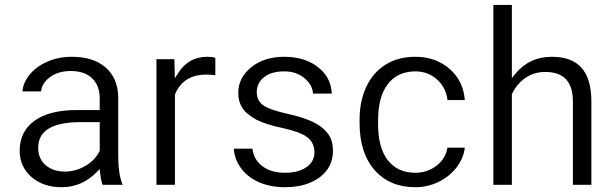

<svg xmlns="http://www.w3.org/2000/svg" viewBox="-20 -763 2512 785"><path d="M399.4 -7.3Q393.1 -22.9 389.2 -56.6L387.2 -71.8L376.5 -60.5Q315.9 2.4 231.4 2.4Q156.2 2.4 107.9 -40Q60.5 -82 60.5 -146.5Q60.5 -225.1 120.1 -268.6Q181.2 -313 292.5 -313H380.4H387.7V-320.3V-361.8Q387.7 -412.1 357.2 -442.4Q326.7 -472.7 268.6 -472.7Q217.8 -472.7 183.1 -446.8Q167.5 -435.1 158.4 -420.4Q149.4 -405.8 147.9 -389.2H71.8Q74.2 -422.4 97.7 -453.6Q125 -489.3 171.4 -509.8Q194.3 -520.5 220 -525.6Q245.6 -530.8 273.9 -530.8Q362.3 -530.8 412.1 -486.8Q437 -465.3 449.7 -435.3Q462.4 -405.3 463.4 -366.7V-123.5Q463.4 -51.3 481.4 -7.3ZM244.6 -61.5Q289.1 -61.5 328.6 -84.5Q368.7 -107.4 386.7 -144.5L387.7 -146.5V-147.9V-256.3V-263.7H380.4H309.6Q136.2 -263.7 136.2 -159.2Q136.2 -113.3 167 -87.4Q197.8 -61.5 244.6 -61.5Z M860.4 -455.6Q842.8 -458 823.2 -458Q729.5 -458 695.8 -377.9L695.3 -376.5V-375V-7.3H619.6V-521H692.9L694.3 -467.3L694.8 -442.9L708 -463.4Q750 -530.8 827.6 -530.8Q848.1 -530.8 860.4 -526.4Z M1265.6 -140.1Q1265.6 -160.2 1257.8 -176Q1250 -191.9 1234.9 -203.1Q1206.1 -224.1 1136.2 -239.3Q1068.4 -253.4 1028.8 -273.4Q1009.8 -283.7 995.4 -295.2Q981 -306.6 972.2 -319.8Q954.1 -346.7 954.1 -383.3Q954.1 -444.8 1006.3 -487.3Q1059.1 -530.8 1142.1 -530.8Q1171.4 -530.8 1196.8 -525.6Q1222.2 -520.5 1243.7 -510.7Q1265.1 -501 1283.2 -485.8Q1300.3 -472.2 1311.8 -455.6Q1323.2 -439 1329.3 -420.4Q1335.4 -401.9 1336.4 -380.4H1259.8Q1256.8 -416.5 1226.1 -442.4Q1192.9 -471.2 1142.1 -471.2Q1090.3 -471.2 1060.5 -448.2Q1029.8 -424.3 1029.8 -386.2Q1029.8 -368.2 1037.1 -354Q1044.4 -339.8 1059.1 -330.6Q1072.8 -321.8 1096.4 -313.7Q1120.1 -305.7 1154.8 -297.9Q1221.7 -283.2 1262.7 -262.7Q1271 -258.3 1278.3 -253.9Q1285.6 -249.5 1292 -244.9Q1298.3 -240.2 1303.7 -235.4Q1309.1 -230.5 1313.7 -225.1Q1318.4 -219.7 1322.3 -214.4Q1332 -200.7 1336.7 -183.8Q1341.3 -167 1341.3 -146.5Q1341.3 -79.1 1287.6 -38.6Q1232.9 2.4 1145 2.4Q1083 2.4 1035.6 -19.5Q988.8 -41 962.4 -79.6Q950.2 -97.2 943.6 -116.2Q937 -135.3 936 -155.3H1012.2Q1017.1 -111.3 1050.8 -85Q1086.9 -56.6 1145 -56.6Q1171.4 -56.6 1193.1 -62Q1214.8 -67.4 1231.4 -78.6Q1265.6 -101.6 1265.6 -140.1Z M1678.2 -56.6Q1690.9 -56.6 1702.9 -58.6Q1714.8 -60.5 1725.8 -64.5Q1736.8 -68.4 1747.3 -74.2Q1757.8 -80.1 1767.1 -87.4Q1802.7 -116.2 1809.1 -159.2H1880.4Q1876 -120.1 1851.1 -84.5Q1822.8 -44.9 1776.9 -21Q1753.4 -9.3 1728.8 -3.4Q1704.1 2.4 1678.2 2.4Q1573.7 2.4 1512.2 -66.9Q1450.2 -137.2 1450.2 -259.3V-274.4Q1450.2 -350.1 1478 -408.7Q1505.4 -466.8 1556.4 -498.8Q1607.4 -530.8 1677.7 -530.8Q1721.2 -530.8 1756.6 -517.8Q1792 -504.9 1820.3 -479.5Q1874.5 -430.7 1880.4 -354H1809.6Q1803.7 -403.8 1769 -436Q1731.9 -471.2 1677.7 -471.2Q1663.6 -471.2 1650.4 -469Q1637.2 -466.8 1625.2 -462.6Q1613.3 -458.5 1602.5 -452.1Q1591.8 -445.8 1582.5 -437.5Q1573.2 -429.2 1565.4 -418.9Q1545.4 -392.6 1535.6 -355.7Q1525.9 -318.8 1525.9 -271V-253.9Q1525.9 -160.2 1564.9 -108.9Q1605 -56.6 1678.2 -56.6Z M2085.9 -460Q2143.6 -530.8 2236.3 -530.8Q2317.4 -530.8 2357.4 -486.1Q2397.5 -441.4 2397.9 -349.1V-7.3H2322.3V-349.6Q2321.8 -409.7 2293.9 -439Q2266.1 -468.8 2209 -468.8Q2162.6 -468.8 2127.4 -443.8Q2092.8 -419.4 2073.7 -379.9L2072.8 -377.9V-376.5V-7.3H1997.1V-742.7H2072.8V-464.4V-443.8Z"/></svg>

Font: Vazir Light FD-UI
Style: Light-FD-UI
Weight: 300
Designer: Saber Rastikerdar
Foundry: Saber Rastikerdar
Version: Version 30.1.0